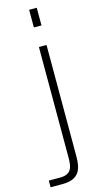

<svg xmlns="http://www.w3.org/2000/svg" viewBox="-206 -759 512 998"><g transform="rotate(-15 50.5 -260.0)"><path d="M105 79V-520H64V77C64 128 55 164 -5 164H-66V200H-2C91 200 105 145 105 79ZM65 -625H106V-720H65Z"/></g></svg>

Font: Aspekta 150
Style: Regular
Weight: 150
Designer: Ivo Dolenc
Version: Version 2.000